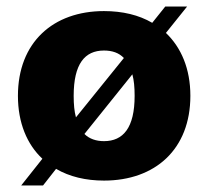

<svg xmlns="http://www.w3.org/2000/svg" viewBox="-20 -544 639 589"><path d="M45 25H112L152 -26C193 -2 243 10 299 10C456 10 564 -86 564 -250C564 -333 536 -398 489 -443L554 -524H487L447 -474C406 -498 356 -510 299 -510C143 -510 35 -414 35 -250C35 -167 63 -101 110 -57ZM299 -389C324 -389 345 -382 360 -366L213 -184C208 -202 206 -224 206 -250C206 -348 240 -389 299 -389ZM393 -250C393 -152 358 -111 299 -111C275 -111 254 -118 239 -133L386 -316C391 -298 393 -276 393 -250Z"/></svg>

Font: Work Sans
Style: Bold
Weight: 700
Designer: Wei Huang
Foundry: Wei Huang
Version: Version 2.012